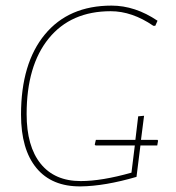

<svg xmlns="http://www.w3.org/2000/svg" viewBox="-20 -661 629 685"><path d="M268 4Q165 5 110 -61.5Q55 -128 55 -252Q55 -435 140 -538Q225 -641 378 -641Q462 -641 542 -587L534 -569H527Q451 -621 375 -621Q233 -621 154 -524Q75 -427 75 -254Q75 -139 125 -77Q175 -15 268 -15Q343 -15 449 -45L461 -142H321L318 -145L322 -162H463L473 -246L494 -248L483 -162H542L544 -159L541 -142H481L467 -30Q354 3 268 4Z"/></svg>

Font: Alegreya Sans Thin
Style: Italic
Weight: 100
Italic angle: -7°
Designer: Juan Pablo del Peral
Foundry: Huerta Tipografica
Version: Version 2.007